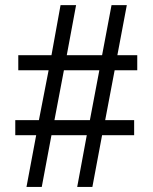

<svg xmlns="http://www.w3.org/2000/svg" viewBox="-20 -734 599 754"><path d="M193.8 -262.2H333L370.1 -458H231ZM506.8 -262.2V-203.1H380.9L342.8 0H283.2L320.8 -203.1H182.1L144 0H84L122.1 -203.1H40V-262.2H132.8L170.9 -458H51.8V-517.1H182.1L217.8 -713.9H278.8L242.2 -517.1H380.9L418 -713.9H478L440.9 -517.1H519V-458H430.2L393.1 -262.2Z"/></svg>

Font: Sahl Naskh
Style: Regular
Weight: 400
Designer: Pascal Zoghbi
Version: Version 1.001